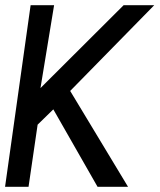

<svg xmlns="http://www.w3.org/2000/svg" viewBox="-30 -720 615 740"><path d="M463.5 0H346L175.5 -298.5L115 -239.5L80 0H-10.5L88 -700H178.5L126 -380.5L446.5 -700H564.5L240.5 -369.5Z"/></svg>

Font: Urbanist Medium
Style: Italic
Weight: 500
Italic angle: -8°
Designer: Corey Hu
Foundry: Corey Hu
Version: Version 1.330; ttfautohint (v1.8.4.7-5d5b)